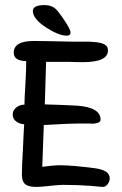

<svg xmlns="http://www.w3.org/2000/svg" viewBox="-20 -732 481 754"><path d="M242 -592Q211 -592 161 -624Q109 -658 109 -689Q109 -712 155 -712Q178 -712 194 -701Q207 -691 231 -655Q257 -617 257 -604Q257 -592 242 -592ZM123 2Q95 2 81 -7Q66 -18 66 -46Q66 -65 67 -89.5Q68 -114 70 -145Q72 -187 73 -211.5Q74 -236 75 -244Q57 -245 43.5 -255Q30 -265 30 -282Q30 -299 44 -310Q58 -321 76 -321Q76 -332 77 -353Q78 -374 80 -406Q83 -460 83 -492Q34 -493 34 -525Q34 -571 112 -571Q133 -571 164 -570.5Q195 -570 237 -569Q273 -568 303.5 -568.5Q334 -569 356.5 -566.5Q379 -564 391.5 -557Q404 -550 404 -534Q404 -488 306 -488Q298 -488 285.5 -488Q273 -488 256 -489H206H161L156 -322Q188 -321 220 -320Q252 -319 284 -317Q375 -310 375 -262Q375 -248 343 -246Q348 -247 301 -247Q250 -247 152 -241L146 -77Q190 -83 216 -83Q264 -83 355 -71Q411 -63 411 -32Q411 -20 403 -9Q395 2 384 2Q382 2 370 1Q358 0 338 -2Q313 -4 285.5 -5Q258 -6 227 -6Q219 -6 205.5 -5Q192 -4 175 -2Q158 0 144.5 1Q131 2 123 2Z"/></svg>

Font: Dongol
Style: Regular
Weight: 400
Designer: Abdo Mohamed and Ibrahim Hamdi
Foundry: Protype Foundry
Version: Version 1.000;hotconv 1.0.109;makeotfexe 2.5.65596